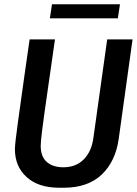

<svg xmlns="http://www.w3.org/2000/svg" viewBox="-20 -871 642 901"><path d="M258 10Q160 10 105 -40Q50 -90 50 -171Q50 -184 53.5 -215Q57 -246 63.5 -293Q70 -340 78.5 -400.5Q87 -461 97 -533Q107 -605 119 -686H238Q220 -561 208 -477Q196 -393 188.5 -340Q181 -287 177.5 -257.5Q174 -228 172.5 -212.5Q171 -197 171 -187Q171 -136 199.5 -111Q228 -86 277 -86Q336 -86 372.5 -122.5Q409 -159 418 -222L483 -686H602L537 -219Q522 -113 457 -51.5Q392 10 279 10ZM214 -785 224 -851H543L533 -785Z"/></svg>

Font: Chivo Mono Medium
Style: Italic
Weight: 500
Italic angle: -8.05°
Monospace: yes
Designer: Hector Gatti
Foundry: Omnibus-Type
Version: Version 1.008